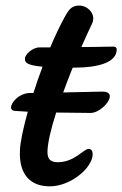

<svg xmlns="http://www.w3.org/2000/svg" viewBox="-20 -656 434 681"><path d="M50.8 -124C45.9 -32.7 92.3 4.9 155.8 4.9C222.2 4.9 282.7 -44.4 298.8 -77.6C311 -95.7 314.5 -127.9 294.4 -127.9C276.4 -127.9 244.6 -80.6 184.6 -80.6C157.2 -80.6 148.4 -93.8 148.4 -116.7C148.4 -147.5 160.6 -198.7 179.2 -256.8C229.5 -255.9 277.3 -255.4 301.8 -255.4C343.8 -255.4 405.8 -332 342.3 -331.1L204.1 -328.1C214.8 -357.4 226.1 -387.2 237.8 -416H241.7C335.4 -416 394 -437 394 -480.5C394 -486.3 390.6 -490.7 382.3 -490.7C339.4 -490.7 342.3 -489.3 280.3 -489.3H268.6C282.7 -521.5 295.9 -549.8 306.6 -572.3C322.3 -606.4 290.5 -636.2 261.7 -636.2C238.3 -636.2 227.1 -627.4 211.9 -600.1C192.9 -565.9 174.8 -527.3 158.2 -487.8H119.6C95.2 -487.8 68.4 -462.4 68.4 -448.2C68.4 -435.5 71.8 -424.8 130.9 -419.4C119.1 -387.7 107.9 -356.4 98.6 -326.2H85.4C35.2 -325.2 -1.5 -265.1 32.2 -262.7L78.6 -259.8C62 -200.7 51.8 -150.9 50.8 -124Z"/></svg>

Font: Courgette
Style: Regular
Weight: 400
Designer: Karolina Lach
Foundry: Karolina Lach
Version: Version 1.002